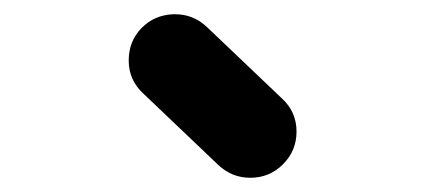

<svg xmlns="http://www.w3.org/2000/svg" viewBox="-20 -740 600 270"><path d="M226 -720Q252 -720 271 -702L376 -602Q397 -583 397 -555Q397 -528 378 -509Q359 -490 332 -490Q306 -490 287 -508L182 -608Q161 -627 161 -655Q161 -682 179 -700.5Q197 -719 224 -720Q225 -720 226 -720Z"/></svg>

Font: Brass Mono
Style: Bold
Weight: 700
Monospace: yes
Version: Version 1.100; ttfautohint (v1.8.3) -l 8 -r 50 -G 200 -x 14 